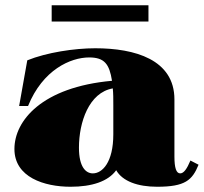

<svg xmlns="http://www.w3.org/2000/svg" viewBox="-20 -697 777 732"><path d="M249 15C330 15 392 -5 423 -48C447 -6 505 15 579 15C686 15 713 -10 737 -69L706 -85C693 -54 681 -36 667 -36C652 -36 645 -57 645 -100V-318C645 -470 494 -513 343 -513C264 -513 158 -497 84 -467L53 -293H87C143 -431 249 -478 320 -478C378 -478 397 -453 407 -389C140 -365 35 -237 35 -129C35 -21 149 15 249 15ZM334 -36C308 -36 281 -59 281 -134C281 -231 319 -344 410 -360C412 -341 412 -320 412 -296V-185C412 -78 370 -36 334 -36ZM177 -677V-615H546V-677Z"/></svg>

Font: Sprat Black
Style: Regular
Weight: 900
Designer: Ethan Nakache
Foundry: Collletttivo
Version: Version 2.000;Glyphs 3.2 (3217)